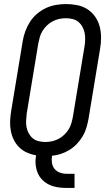

<svg xmlns="http://www.w3.org/2000/svg" viewBox="-20 -763 540 948"><path d="M308 165Q285 165 263.5 161.5Q242 158 223 149Q204 140 189 125Q174 110 166 90.5Q158 71 156 49Q154 27 158 4Q135 0 113.5 -9.5Q92 -19 75.5 -35Q59 -51 48.5 -72Q38 -93 33.5 -116.5Q29 -140 30 -165Q31 -190 35 -214L92 -559Q96 -584 105 -608.5Q114 -633 128 -655Q142 -677 162.5 -694.5Q183 -712 206.5 -723Q230 -734 255.5 -738.5Q281 -743 306 -743Q334 -743 361.5 -737.5Q389 -732 411.5 -717.5Q434 -703 449.5 -681Q465 -659 472 -632.5Q479 -606 479 -577.5Q479 -549 474 -521L417 -176Q413 -154 406.5 -132Q400 -110 388 -90Q376 -70 359.5 -52.5Q343 -35 322.5 -22.5Q302 -10 280.5 -3Q259 4 237 6Q234 24 236.5 41Q239 58 249 70.5Q259 83 275 89Q291 95 308 95H348V165ZM204 -62Q221 -62 237 -65.5Q253 -69 268.5 -77Q284 -85 297 -97.5Q310 -110 319 -124.5Q328 -139 332.5 -155Q337 -171 340 -187L397 -532Q400 -549 400.5 -566.5Q401 -584 398 -600Q395 -616 387 -630.5Q379 -645 367 -655Q355 -665 338.5 -669Q322 -673 305 -673Q288 -673 272 -669.5Q256 -666 240.5 -658Q225 -650 212 -637.5Q199 -625 190 -610.5Q181 -596 176.5 -580Q172 -564 169 -548L112 -203Q110 -186 109 -168.5Q108 -151 111 -135Q114 -119 122 -104.5Q130 -90 142 -80Q154 -70 170.5 -66Q187 -62 204 -62Z"/></svg>

Font: Iosevka Web
Style: Italic
Weight: 400
Italic angle: -9°
Monospace: yes
Designer: Belleve Invis
Foundry: Belleve Invis
Version: Version 28.0.3; ttfautohint (v1.8.3)